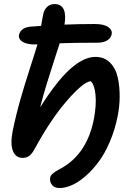

<svg xmlns="http://www.w3.org/2000/svg" viewBox="-20 -780 662 958"><path d="M277.8 158.2Q252.4 158.2 240 143.3Q227.5 128.4 230 107.9Q231 101.6 234.1 96.2Q237.3 90.8 245.1 84.7Q252.9 78.6 256.8 75.9Q260.7 73.2 273.9 65.9Q287.1 58.6 290 57.1Q416.5 -16.1 449.2 -189.9Q461.4 -257.8 456.5 -307.1Q451.7 -356.4 433.1 -375Q395.5 -371.1 314.5 -278.1Q233.4 -185.1 151.9 -35.2Q138.2 -10.7 124.8 -1.5Q111.3 7.8 92.8 7.8Q58.6 7.8 44.7 -26.6Q30.8 -61 43 -125Q59.1 -204.1 81.8 -283.7Q104.5 -363.3 130.9 -444.1Q157.2 -524.9 167 -559.1Q164.1 -558.1 155.8 -558.1Q113.3 -558.1 92 -571.8Q70.8 -585.4 75.2 -606.9Q84 -642.1 131.8 -647Q141.1 -647.5 158.9 -648.9Q176.8 -650.4 185.1 -650.9Q193.8 -702.1 196.8 -713.9Q201.7 -733.4 216.1 -746.6Q230.5 -759.8 253.9 -759.8Q317.9 -757.8 301.8 -657.2Q376.5 -660.2 452.1 -660.2Q499 -660.2 520.3 -644.8Q541.5 -629.4 537.1 -608.9Q533.2 -589.4 514.4 -578.1Q495.6 -566.9 465.8 -566.9Q346.7 -566.9 277.8 -564Q272 -544.9 251 -481Q230 -417 212.4 -359.1Q194.8 -301.3 180.2 -244.1Q262.7 -375.5 330.3 -435.8Q397.9 -496.1 456.1 -496.1Q501 -496.1 529.5 -467Q558.1 -438 567.9 -391.8Q577.6 -345.7 577.1 -296.6Q576.7 -247.6 566.9 -199.2Q553.2 -131.3 527.6 -71.8Q502 -12.2 470.9 29.1Q439.9 70.3 405.3 100.1Q370.6 129.9 338.1 144Q305.7 158.2 277.8 158.2Z"/></svg>

Font: Shantell Sans Normal
Style: Italic
Weight: 500
Italic angle: -11.31°
Designer: Stephen Nixon, Anya Danilova, Shantell Martin
Foundry: Arrow Type
Version: Version 1.006;[559af2be0]